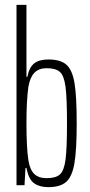

<svg xmlns="http://www.w3.org/2000/svg" viewBox="-20 -763 372 791"><path d="M89 -71H85L81 0H48V-743H89V-447H93Q100 -485 120.5 -501.5Q141 -518 179 -518Q229 -518 253.5 -496.5Q278 -475 287 -420.5Q296 -366 296 -255Q296 -144 286.5 -89.5Q277 -35 252.5 -13.5Q228 8 179 8Q143 8 120.5 -8Q98 -24 89 -71ZM256 -255Q256 -359 250 -405Q244 -451 227 -466.5Q210 -482 172 -482Q140 -482 122 -463.5Q104 -445 97 -406Q89 -349 89 -257Q89 -153 97 -103Q103 -64 121 -46.5Q139 -29 172 -29Q210 -29 227 -44.5Q244 -60 250 -105.5Q256 -151 256 -255Z"/></svg>

Font: Saira Ultra Condensed ExLight
Style: Regular
Weight: 200
Width: 1
Designer: Hector Gatti with collaboration of the Omnibus-Type team
Foundry: Omnibus-Type
Version: Version 1.001; ttfautohint (v1.8)